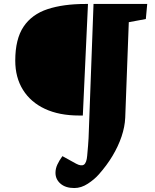

<svg xmlns="http://www.w3.org/2000/svg" viewBox="-20 -720 784 969"><path d="M420 66Q423 37 424.5 14.5Q426 -8 427 -23L452 -700H723L716 -624L630 -608L612 -126Q610 -80 593.5 -31Q577 18 548 66.5Q519 115 478 161Q457 185 423.5 207Q390 229 355 229Q311 229 285.5 207Q260 185 260 152Q260 131 269.5 110.5Q279 90 295 68L364 106Q390 120 403.5 111Q417 102 420 66ZM398 -137H379Q279 -137 207 -170.5Q135 -204 96 -266.5Q57 -329 57 -414Q57 -523 99 -585.5Q141 -648 220.5 -674Q300 -700 411 -700H424Z"/></svg>

Font: Literata 18pt Black
Style: Italic
Weight: 900
Italic angle: -2°
Designer: Latin by Veronika Burian and Jose Scaglione. Greek by Irene Vlachou. Cyrillic by Vera Evstafieva
Foundry: TypeTogether
Version: Version 3.103;gftools[0.9.29]